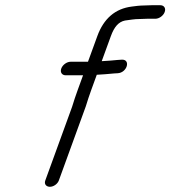

<svg xmlns="http://www.w3.org/2000/svg" viewBox="-20 -717 654 737"><path d="M544.3 -645H576.3C590.4 -645 606.8 -656.1 612.2 -671C617.6 -685.9 609.3 -697 595.2 -697H563.2C553.5 -697 545 -696.7 533.4 -696C516.2 -695.9 499 -693.6 486.7 -691.9C422.2 -684.2 377.9 -645.4 353.6 -578.5L317.7 -480H251.2C237.1 -480 220.7 -468.9 215.2 -454C209.8 -439.1 218.2 -428 232.3 -428H298.8L278 -370.8C269.4 -347.3 264.5 -332 256.8 -307.2L153.8 -24.1C148.6 -9.9 158 0 171.5 0C185.9 0 201 -11.1 205.8 -24.1L309.4 -308.9L309.5 -309.2C316.8 -332.7 321.7 -348.1 330 -370.9L351.5 -430C371.5 -431.5 397.1 -432.5 418.1 -435.1L431.7 -435.9C467.7 -437.7 482.3 -488 449.1 -488H448.7L431.5 -486.9C415 -484.7 392.1 -483.7 370.5 -482.2L405.6 -578.5C418.6 -614.2 435.2 -633.2 459.8 -638.2C479.3 -640.5 494.5 -644 515.9 -644H516.3C525.7 -644.7 535.1 -645 544.3 -645Z"/></svg>

Font: Take Off
Style: Moose
Weight: 400
Foundry: Cannot Into Space Fonts
Version: Version 0.89